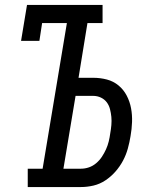

<svg xmlns="http://www.w3.org/2000/svg" viewBox="-20 -755 640 775"><path d="M92 0V-74H152L250 -662H150L139 -590H65L89 -735H394V-662H333L297 -441H356Q385 -441 411.5 -434Q438 -427 458.5 -410Q479 -393 491.5 -369Q504 -345 509 -318Q514 -291 513 -262.5Q512 -234 507 -206Q503 -181 496 -155.5Q489 -130 476.5 -106.5Q464 -83 446 -62.5Q428 -42 405.5 -27Q383 -12 357.5 -6Q332 0 306 0ZM236 -74H306Q323 -74 339 -79.5Q355 -85 368.5 -96.5Q382 -108 391.5 -122.5Q401 -137 408 -152.5Q415 -168 419 -184.5Q423 -201 425 -217Q428 -233 429.5 -250Q431 -267 429.5 -283Q428 -299 424 -314.5Q420 -330 411 -342Q402 -354 387.5 -361Q373 -368 356 -368H285Z"/></svg>

Font: Iosevka Etoile Oblique
Style: Regular
Weight: 400
Italic angle: -9°
Designer: Belleve Invis
Foundry: Belleve Invis
Version: Version 15.5.2; ttfautohint (v1.8.4)